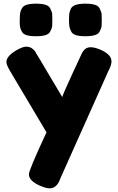

<svg xmlns="http://www.w3.org/2000/svg" viewBox="-20 -793 644 1049"><path d="M530 -521Q497 -535 475 -535Q452 -535 438 -518Q428 -505 427 -501L374 -387Q324 -278 320 -263Q274 -339 226 -421Q213 -444 198.5 -467.5Q184 -491 178 -501Q172 -511 171 -514Q163 -523 153 -530Q140 -538 122 -538Q104 -538 69 -518Q15 -486 15 -454Q15 -439 35 -405L234 -70Q138 136 138 159Q138 195 197 221Q232 236 250 236Q268 236 280 227Q292 218 298 208Q299 207 303.5 197Q308 187 311 179L573 -407L574 -409Q575 -411 577 -415Q579 -419 581 -424Q589 -442 589 -458Q589 -495 530 -521ZM228 -601Q248 -607 255 -622Q264 -640 265 -649Q266 -656 266 -684Q266 -711 265 -719Q264 -726 255 -746Q248 -761 228 -767Q208 -773 177 -773Q146 -773 126 -767Q106 -761 99 -746Q91 -731 90 -721Q88 -707 88 -686Q87 -665 89 -650Q90 -638 98 -623Q105 -607 125 -601Q144 -595 176 -595Q208 -595 228 -601ZM498 -601Q518 -607 525 -622Q534 -640 535 -649Q536 -656 536 -684Q536 -711 535 -719Q534 -726 525 -746Q518 -761 498 -767Q478 -773 447 -773Q416 -773 396 -767Q376 -761 368 -747Q361 -732 359 -721Q357 -705 357 -685Q357 -664 359 -650Q360 -638 368 -623Q375 -607 395 -601Q414 -595 446 -595Q478 -595 498 -601Z"/></svg>

Font: FredokaOneMacrons
Style: Regular
Weight: 500
Designer: ""
Foundry: ""
Version: ""